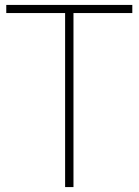

<svg xmlns="http://www.w3.org/2000/svg" viewBox="-20 -760 563 780"><path d="M244.5 0V-707H5.5V-740H517.5V-707H278.5V0Z"/></svg>

Font: Encode Sans SemiCondensed SemiCondensed Thin
Style: Regular
Weight: 100
Width: 4
Designer: Multiple Designers
Foundry: Impallari Type
Version: Version 3.000; ttfautohint (v1.8.3) -l 8 -r 50 -G 200 -x 14 